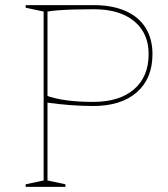

<svg xmlns="http://www.w3.org/2000/svg" viewBox="-20 -728 654 748"><path d="M345 -708Q417 -708 468.5 -685.5Q520 -663 547 -620Q574 -577 574 -517Q574 -422 513 -368.5Q452 -315 343 -315Q302 -315 254 -318.5Q206 -322 159 -329V-356Q227 -331 343 -331Q445 -331 502 -380Q559 -429 559 -517Q559 -572 533.5 -611Q508 -650 460.5 -671Q413 -692 345 -692Q304 -692 269.5 -691Q235 -690 208.5 -688Q182 -686 165 -683V-25L235 -10V0H80V-10L150 -25V-683L80 -698V-708Z"/></svg>

Font: Kalnia Thin
Style: Regular
Weight: 100
Version: Version 1.105